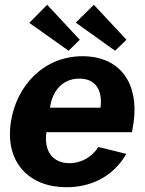

<svg xmlns="http://www.w3.org/2000/svg" viewBox="-20 -776 610 806"><path d="M534 -221 541 -263C563 -422 488 -540 326 -540C165 -540 47 -417 25 -259C2 -94 102 10 259 10C366 10 458 -38 510 -130L393 -159C367 -118 323 -91 271 -91C202 -91 163 -142 175 -221ZM103 -680 268 -563 315 -609 178 -756ZM298 -681 463 -563 511 -609 374 -756ZM190 -324C198 -389 239 -446 313 -446C384 -446 411 -394 402 -324Z"/></svg>

Font: Cheyenne Sans
Style: Bold Italic
Weight: 700
Italic angle: -8.13011°
Designer: The Public Sans project authors (U.S. Web Design System), Libre Franklin designed by Pablo Impallari and Rodrigo Fuenzal
Foundry: The Cheyenne Sans Project Authors
Version: Version 2.007